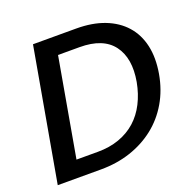

<svg xmlns="http://www.w3.org/2000/svg" viewBox="-123 -821 955 947"><g transform="rotate(-20 354.5 -347.5)"><path d="M373 -695Q457 -695 520.5 -670.5Q584 -646 624.5 -600.5Q665 -555 679.5 -490.5Q694 -426 680 -345Q666 -265 628.5 -201Q591 -137 534.5 -92.5Q478 -48 406 -24Q334 0 250 0H23L146 -695ZM266 -87Q327 -87 377.5 -105Q428 -123 465.5 -156.5Q503 -190 527.5 -238Q552 -286 563 -345Q584 -464 532 -533.5Q480 -603 357 -603H244L153 -87Z"/></g></svg>

Font: SVN-Poppins Medium
Style: Italic
Weight: 500
Italic angle: -10°
Designer: Ninad Kale (Devanagari), Jonny Pinhorn (Latin)
Foundry: Indian Type Foundry
Version: Version 3.002 2017; ttfautohint (v1.8.3)